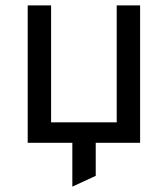

<svg xmlns="http://www.w3.org/2000/svg" viewBox="-20 -531 624 714"><path d="M83 0V-511H170V-76H414V-511H501V0ZM249 163V-64H336V123Z"/></svg>

Font: Undotted
Style: Regular
Weight: 400
Designer: Delve Withrington, Dave Bailey, Thomas Jockin
Foundry: Delve Fonts LLC
Version: Version 4.000